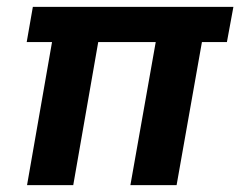

<svg xmlns="http://www.w3.org/2000/svg" viewBox="-20 -541 702 561"><path d="M59 0 132 -418H58L76 -521H662L643 -418H570L496 0H361L435 -418H267L194 0Z"/></svg>

Font: DM Sans 10pt
Style: Bold Italic
Weight: 700
Italic angle: -10°
Version: Version 4.004;gftools[0.9.30]